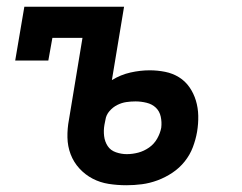

<svg xmlns="http://www.w3.org/2000/svg" viewBox="-20 -540 715 568"><path d="M354 8Q327 8 301.5 4Q276 0 254 -11.5Q232 -23 215 -41.5Q198 -60 189 -83.5Q180 -107 179.5 -133.5Q179 -160 184 -186L224 -428H135L123 -361H25L52 -520H347L311 -303Q337 -319 366 -325.5Q395 -332 423 -332Q446 -332 468.5 -327.5Q491 -323 509.5 -311.5Q528 -300 540.5 -282Q553 -264 559.5 -242.5Q566 -221 566.5 -197.5Q567 -174 563 -150Q559 -127 550.5 -104.5Q542 -82 526.5 -62.5Q511 -43 490 -29Q469 -15 446 -6.5Q423 2 400 5Q377 8 354 8ZM355 -84Q372 -84 389 -88.5Q406 -93 421 -103.5Q436 -114 445 -130Q454 -146 457 -162Q459 -179 455.5 -195Q452 -211 441 -221.5Q430 -232 413.5 -236Q397 -240 381 -240Q367 -240 353.5 -238Q340 -236 327 -229.5Q314 -223 304 -211.5Q294 -200 292 -186L289 -171Q286 -154 288 -137.5Q290 -121 298.5 -108Q307 -95 323 -89.5Q339 -84 355 -84Z"/></svg>

Font: Iosevka Etoile Semibold
Style: Italic
Weight: 600
Italic angle: -9°
Designer: Belleve Invis
Foundry: Belleve Invis
Version: Version 22.1.2; ttfautohint (v1.8.4)